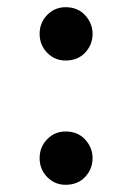

<svg xmlns="http://www.w3.org/2000/svg" viewBox="-20 -501 337 533"><path d="M90 -62Q90 -93 111 -114.5Q132 -136 162 -136Q196 -136 216.5 -113.5Q237 -91 237 -62Q237 -32 216.5 -10Q196 12 162 12Q132 12 111 -9.5Q90 -31 90 -62ZM90 -407Q90 -438 111 -459.5Q132 -481 162 -481Q196 -481 216.5 -458.5Q237 -436 237 -407Q237 -377 216.5 -355Q196 -333 162 -333Q132 -333 111 -354.5Q90 -376 90 -407Z"/></svg>

Font: Castoro
Style: Regular
Weight: 400
Designer: John Hudson
Foundry: Tiro Typeworks Ltd.
Version: Version 2.04